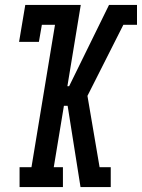

<svg xmlns="http://www.w3.org/2000/svg" viewBox="-20 -755 573 775"><path d="M59 0V-80H107L202 -655H149L137 -586H57L82 -735H306L252 -407H259L420 -735H533V-655H478L333 -368L382 -80H427V0H305L253 -328H238L197 -80H234V0Z"/></svg>

Font: Iosevka Curly Slab MdObl
Style: Regular
Weight: 500
Italic angle: -9°
Monospace: yes
Designer: Belleve Invis
Foundry: Belleve Invis
Version: Version 11.0.0; ttfautohint (v1.8.3)